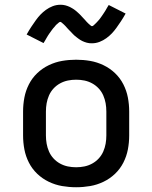

<svg xmlns="http://www.w3.org/2000/svg" viewBox="-20 -779 640 807"><path d="M300 8Q270 8 241 3Q212 -2 185 -15Q158 -28 136.5 -48.5Q115 -69 101.5 -95.5Q88 -122 82.5 -151Q77 -180 77 -210V-310Q77 -340 82.5 -369Q88 -398 101.5 -424.5Q115 -451 136.5 -471.5Q158 -492 185 -505Q212 -518 241 -523Q270 -528 300 -528Q330 -528 359 -523Q388 -518 415 -505Q442 -492 463.5 -471.5Q485 -451 498.5 -424.5Q512 -398 517.5 -369Q523 -340 523 -310V-210Q523 -180 517.5 -151Q512 -122 498.5 -95.5Q485 -69 463.5 -48.5Q442 -28 415 -15Q388 -2 359 3Q330 8 300 8ZM300 -76Q318 -76 335 -79.5Q352 -83 367.5 -91.5Q383 -100 395 -113Q407 -126 414 -142Q421 -158 424 -175Q427 -192 427 -210V-310Q427 -328 424 -345Q421 -362 414 -378Q407 -394 395 -407Q383 -420 367.5 -428.5Q352 -437 335 -440.5Q318 -444 300 -444Q282 -444 265 -440.5Q248 -437 232.5 -428.5Q217 -420 205 -407Q193 -394 186 -378Q179 -362 176 -345Q173 -328 173 -310V-210Q173 -192 176 -175Q179 -158 186 -142Q193 -126 205 -113Q217 -100 232.5 -91.5Q248 -83 265 -79.5Q282 -76 300 -76ZM366 -597Q361 -597 355.5 -597.5Q350 -598 345 -599.5Q340 -601 335.5 -602.5Q331 -604 326 -606.5Q321 -609 317 -611.5Q313 -614 309 -617Q305 -620 300.5 -623.5Q296 -627 292 -630.5Q288 -634 284.5 -638Q281 -642 277.5 -645.5Q274 -649 270.5 -652.5Q267 -656 263 -660.5Q259 -665 255.5 -669Q252 -673 248.5 -676Q245 -679 240.5 -683Q236 -687 234 -687Q230 -687 227 -684Q224 -681 219.5 -677.5Q215 -674 213 -671Q211 -668 208.5 -665.5Q206 -663 203.5 -660Q201 -657 198.5 -653.5Q196 -650 193.5 -646.5Q191 -643 188 -639Q185 -635 182 -630Q179 -625 176 -620Q173 -615 170 -609.5Q167 -604 163 -598L92 -634Q102 -652 112 -667Q122 -682 131 -694.5Q140 -707 150 -717.5Q160 -728 173 -737.5Q186 -747 201.5 -753Q217 -759 234 -759Q239 -759 244.5 -758.5Q250 -758 255 -756.5Q260 -755 264.5 -753.5Q269 -752 274 -749.5Q279 -747 283 -744.5Q287 -742 291 -739.5Q295 -737 299.5 -733Q304 -729 308 -725.5Q312 -722 315.5 -718.5Q319 -715 322.5 -711Q326 -707 329.5 -703.5Q333 -700 337 -695.5Q341 -691 344.5 -687Q348 -683 351.5 -680Q355 -677 359.5 -673Q364 -669 366 -669Q370 -669 373 -672Q376 -675 380.5 -679Q385 -683 387 -685.5Q389 -688 391.5 -690.5Q394 -693 396.5 -696Q399 -699 401.5 -702.5Q404 -706 406.5 -709.5Q409 -713 412 -717.5Q415 -722 418 -726.5Q421 -731 424 -736Q427 -741 430 -746.5Q433 -752 437 -758L508 -722Q498 -704 488 -689Q478 -674 469 -661.5Q460 -649 450 -638.5Q440 -628 427 -618.5Q414 -609 398.5 -603Q383 -597 366 -597Z"/></svg>

Font: Iosevka Aile Medium
Style: Regular
Weight: 500
Designer: Belleve Invis
Foundry: Belleve Invis
Version: Version 27.3.5; ttfautohint (v1.8.4)